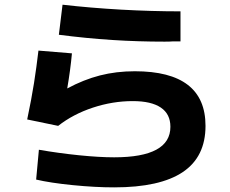

<svg xmlns="http://www.w3.org/2000/svg" viewBox="-20 -770 978 817"><path d="M133.8 -5.9 145.5 -132.8Q229.5 -118.2 315.9 -109.4Q402.3 -100.6 465.8 -100.6Q705.1 -100.6 705.1 -230.5Q705.1 -284.7 664.3 -312.3Q623.5 -339.8 544.9 -339.8Q459.5 -339.8 375.2 -312Q291 -284.2 227.5 -234.4L95.7 -261.7Q114.3 -350.1 124.8 -417Q135.3 -483.9 143.6 -554.7L286.1 -543Q279.8 -473.6 266.1 -393.6Q335.9 -431.2 405.3 -449Q474.6 -466.8 553.7 -466.8Q854.5 -466.8 854.5 -234.4Q854.5 -102.5 757.6 -37.6Q660.6 27.3 465.8 27.3Q385.3 27.3 289.8 17.8Q194.3 8.3 133.8 -5.9ZM714.8 -593.8Q703.1 -592.8 680.7 -592.8Q565.9 -592.8 457 -599.9Q348.1 -606.9 230.5 -622.1L246.1 -750Q365.2 -736.3 495.1 -729Q625 -721.7 748 -721.7V-593.8Z"/></svg>

Font: Pretendard ExtraBold
Style: Regular
Weight: 800
Designer: Base glyphs from Inter by Rasmus Andersson; Hangeul glyphs from Noto Sans CJK(Source Han Sans) by Jang Soo-young and Kan
Foundry: Kil Hyung-jin
Version: Version 1.309